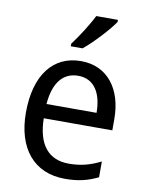

<svg xmlns="http://www.w3.org/2000/svg" viewBox="-87 -828 683 899"><g transform="rotate(10 255.0 -378.0)"><path d="M400 -756V-766H297C275 -721 236 -661 204 -618V-606H260C305 -642 375 -718 400 -756ZM264 -546C132 -546 51 -443 51 -264C51 -94 137 10 284 10C347 10 392 -1 441 -25V-100C391 -75 347 -63 290 -63C193 -63 140 -127 138 -252H464V-306C464 -447 391 -546 264 -546ZM263 -476C342 -476 377 -409 377 -320H139C147 -421 190 -476 263 -476Z"/></g></svg>

Font: Noto Sans Malayalam SemiCondensed
Style: Regular
Weight: 400
Width: 4
Designer: Jelle Bosma - Monotype Design Team
Foundry: Monotype Imaging Inc.
Version: Version 2.104